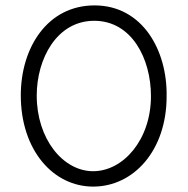

<svg xmlns="http://www.w3.org/2000/svg" viewBox="-20 -683 695 711"><path d="M57 -330C57 -127 177 8 325 8C475 8 597 -126 597 -326C600 -496 508 -663 330 -663C156 -663 57 -507 57 -330ZM116 -329C116 -465 190 -606 329 -606C467 -606 539 -467 539 -327C539 -165 436 -49 325 -49C213 -49 116 -169 116 -329Z"/></svg>

Font: Josefin Sans
Style: Regular
Weight: 400
Designer: Santiago Orozco
Foundry: Typemade
Version: 1.000